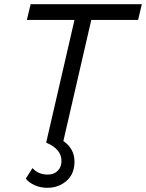

<svg xmlns="http://www.w3.org/2000/svg" viewBox="-20 -680 696 915"><path d="M126 -660H656L638 -585H415L282 -8Q335 29 335 90Q335 149 297 182Q259 215 205 215Q172 215 144 202Q116 189 103 171L135 121Q162 152 208 152Q237 152 255 134Q273 116 273 87Q273 30 200 0L335 -585H108Z"/></svg>

Font: Elaine Sans
Style: Italic
Weight: 400
Italic angle: -13°
Designer: Wei Huang
Foundry: Wei Huang
Version: Version 2.001;December 24, 2019;FontCreator 12.0.0.2547 64-b